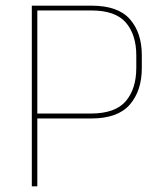

<svg xmlns="http://www.w3.org/2000/svg" viewBox="-20 -659 576 679"><path d="M102.5 -240V-257.5H301Q387.5 -257.5 424.8 -301.2Q462 -345 462 -419V-463Q462 -536 425.2 -579Q388.5 -622 302.5 -622H101.5V-639H303.5Q397.5 -639 439.5 -591Q481.5 -543 481.5 -464V-418Q481.5 -338 439 -289Q396.5 -240 302 -240ZM92.5 0V-639H112V-252.5V-244.5V0Z"/></svg>

Font: Anek Odia Thin
Style: Regular
Weight: 250
Version: Version 1.003